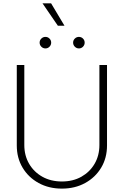

<svg xmlns="http://www.w3.org/2000/svg" viewBox="-20 -1115 738 1145"><path d="M349.1 9.8Q271 9.8 210.2 -23.7Q149.4 -57.1 114.7 -115.2Q80.1 -173.3 80.1 -247.6V-727.5H125V-250Q125 -187.5 153.6 -138.4Q182.1 -89.4 232.7 -61Q283.2 -32.7 349.1 -32.7Q415 -32.7 465.3 -61Q515.6 -89.4 544.2 -138.4Q572.8 -187.5 572.8 -250V-727.5H618.2V-247.6Q618.2 -173.3 583.5 -115.2Q548.8 -57.1 488 -23.7Q427.2 9.8 349.1 9.8ZM450.7 -826.2Q436.5 -826.2 426.3 -836.4Q416 -846.7 416 -860.8Q416 -875 426.3 -885Q436.5 -895 450.7 -895Q464.8 -895 474.9 -885Q484.9 -875 484.9 -860.8Q484.9 -846.7 474.9 -836.4Q464.8 -826.2 450.7 -826.2ZM251 -826.2Q236.8 -826.2 226.6 -836.4Q216.3 -846.7 216.3 -860.8Q216.3 -875 226.6 -885Q236.8 -895 251 -895Q265.1 -895 275.1 -885Q285.2 -875 285.2 -860.8Q285.2 -846.7 275.1 -836.4Q265.1 -826.2 251 -826.2ZM325.2 -961.4 233.4 -1095.2H284.7L364.7 -961.4Z"/></svg>

Font: Inter 24pt ExtraLight
Style: Regular
Weight: 250
Designer: Rasmus Andersson
Foundry: rsms
Version: Version 4.001;git-66647c0bb